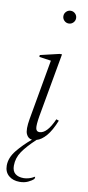

<svg xmlns="http://www.w3.org/2000/svg" viewBox="-126 -733 464 1011"><g transform="rotate(10 105.5 -227.0)"><path d="M167 -626Q153 -626 143 -636Q133 -646 133 -660Q133 -674 143 -684Q153 -694 167 -694Q181 -694 191 -684Q201 -674 201 -660Q201 -646 191 -636Q181 -626 167 -626ZM57 240Q21 240 -1.5 220.5Q-24 201 -24 167Q-24 125 8 85.5Q40 46 83 10Q62 8 52 -14.5Q42 -37 52 -95L109 -417L46 -426V-436L148 -460H161L100 -119Q92 -71 95 -53.5Q98 -36 114 -36Q155 -36 191 -118L205 -113Q183 -58 158 -29Q133 0 107 7Q60 51 36.5 85.5Q13 120 13 161Q13 190 29.5 203.5Q46 217 75 217Q88 217 103.5 212.5Q119 208 131 200H134L132 211Q121 222 101.5 231Q82 240 57 240Z"/></g></svg>

Font: Spectral ExtraLight
Style: Italic
Weight: 275
Italic angle: -10°
Designer: Jean-Baptiste Levee
Foundry: Production Type
Version: Version 2.001